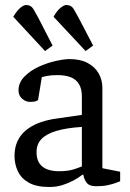

<svg xmlns="http://www.w3.org/2000/svg" viewBox="-20 -740 520 767"><path d="M160 -536 33 -673Q48 -698 61.5 -709Q75 -720 84 -720Q104 -720 114 -703Q124 -686 133 -669L190 -558ZM322 -536 194 -673Q208 -698 222 -709Q236 -720 245 -720Q265 -720 275 -703Q285 -686 294 -669L352 -558ZM177 7Q126 7 95.5 -10Q65 -27 51.5 -55.5Q38 -84 38 -117Q38 -159 57.5 -190Q77 -221 117 -241Q157 -261 217 -268L307 -281V-356Q307 -385 295.5 -404Q284 -423 262.5 -431.5Q241 -440 209 -440Q184 -440 167 -436.5Q150 -433 147 -432L132 -340Q131 -339 124 -336Q117 -333 100 -333Q83 -333 68.5 -345.5Q54 -358 54 -379Q54 -410 77.5 -434Q101 -458 135 -473.5Q169 -489 203 -496.5Q237 -504 258 -504Q301 -504 330 -488.5Q359 -473 374 -447Q389 -421 389 -389V-68L460 -54V-16Q457 -15 444.5 -10Q432 -5 411.5 -0.5Q391 4 364 4Q336 4 325.5 -11Q315 -26 313 -42H309Q294 -30 273.5 -19Q253 -8 229 -0.5Q205 7 177 7ZM217 -56Q255 -56 281 -65.5Q307 -75 307 -75V-233Q245 -229 205 -217Q165 -205 145.5 -184.5Q126 -164 126 -132Q126 -56 217 -56Z"/></svg>

Font: Faustina
Style: Regular
Weight: 400
Designer: Alfonso Garcia
Foundry: http://www.omnibus-type.com
Version: Version 1.200